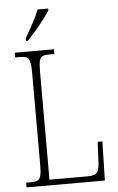

<svg xmlns="http://www.w3.org/2000/svg" viewBox="-61 -973 621 1014"><g transform="rotate(-5 249.0 -465.5)"><path d="M38 0V-25H62Q85 -25 97.5 -30.5Q110 -36 115 -54Q120 -72 120 -109V-605Q120 -642 115 -660Q110 -678 97.5 -683.5Q85 -689 62 -689H38V-714H245V-689H220Q196 -689 183.5 -683.5Q171 -678 166.5 -660Q162 -642 162 -606V-30H366Q404 -30 415.5 -46.5Q427 -63 428 -104L433 -207H458L453 0ZM102 -784Q124 -823 144.5 -860Q165 -897 178 -931H234V-921Q223 -904 202.5 -876.5Q182 -849 157.5 -821Q133 -793 113 -771H102Z"/></g></svg>

Font: Noto Serif Bengali Condensed ExtraLight
Style: Regular
Weight: 200
Width: 3
Designer: Juan Bruce, Universal Thirst, Indian Type Foundry and the Monotype Design Team.
Foundry: Monotype Imaging Inc.
Version: Version 2.003; ttfautohint (v1.8.4.7-5d5b)